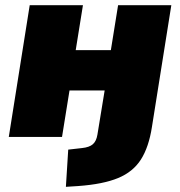

<svg xmlns="http://www.w3.org/2000/svg" viewBox="-20 -530 696 743"><path d="M235 193 244 49 297 43Q326 40 339.5 28Q353 16 357 -9L385 -180H249L220 0H14L95 -510H301L273 -336H409L437 -510H643L568 -39Q556 39 525.5 87Q495 135 437 159Q379 183 282 190Z"/></svg>

Font: Mulish ExtraBlack
Style: Italic
Weight: 1000
Italic angle: -9°
Designer: Vernon Adams
Foundry: Vernon Adams
Version: Version 3.603; ttfautohint (v1.8.3)